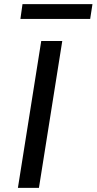

<svg xmlns="http://www.w3.org/2000/svg" viewBox="-20 -902 464 922"><path d="M66 0 178 -705H279L167 0ZM78 -811 88 -882H424L413 -811Z"/></svg>

Font: Nunito Sans 7pt Medium
Style: Italic
Weight: 500
Italic angle: -9°
Designer: Vernon Adams
Foundry: Vernon Adams
Version: Version 3.101;gftools[0.9.27]